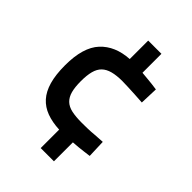

<svg xmlns="http://www.w3.org/2000/svg" viewBox="-197 -665 831 831"><g transform="rotate(45 218.5 -250.0)"><path d="M209 -34Q165 -36 131.5 -48.5Q98 -61 75.5 -86Q53 -111 41.5 -151Q30 -191 30 -249Q30 -359 77.5 -410Q125 -461 209 -466V-579H290V-463Q306 -461 322 -460Q338 -459 352 -457Q368 -455 382 -453L379 -370Q354 -371 331 -373Q311 -374 289.5 -375Q268 -376 254 -376Q219 -376 194.5 -369.5Q170 -363 155 -348.5Q140 -334 133.5 -309.5Q127 -285 127 -249Q127 -212 133.5 -188Q140 -164 155 -149.5Q170 -135 195 -129.5Q220 -124 258 -124Q272 -124 292.5 -124.5Q313 -125 333 -127Q356 -128 380 -130L383 -47Q368 -45 352 -43Q338 -41 321.5 -39.5Q305 -38 290 -37V79H209Z"/></g></svg>

Font: Panefresco 600wt
Style: Regular
Weight: 600
Designer: Campivisivi
Foundry: Campivisivi & Chank Co
Version: Version 1.001